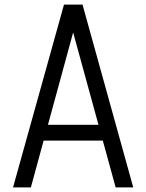

<svg xmlns="http://www.w3.org/2000/svg" viewBox="-20 -820 640 840"><path d="M37 0 260 -800H341L563 0H486L300 -678L115 0ZM134 -205 152 -274H448L466 -205Z"/></svg>

Font: Victor Mono
Style: Regular
Weight: 400
Monospace: yes
Designer: Rune Bjørnerås
Version: Version 1.561;gftools[0.9.30]